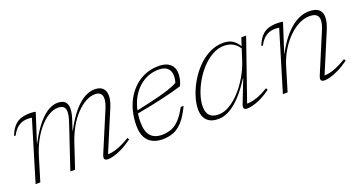

<svg xmlns="http://www.w3.org/2000/svg" viewBox="-37 -942 2599 1394"><g transform="rotate(-20 1263.0 -245.0)"><path d="M627 -8 616.5 -24.5Q637 -22.5 662.8 -26.2Q688.5 -30 724 -44.2Q759.5 -58.5 807 -87L814.5 -72.5Q769 -40 732 -22.2Q695 -4.5 668 2.8Q641 10 623.5 10Q601.5 10 596.2 -1.5Q591 -13 601.5 -37L729.5 -341Q738.5 -363 743 -381.2Q747.5 -399.5 747.5 -414Q747.5 -440 733.5 -453Q719.5 -466 693.5 -466Q656.5 -466 619 -445.2Q581.5 -424.5 546.2 -387Q511 -349.5 482.2 -299Q453.5 -248.5 433.5 -189L370.5 0H334L445 -331.5Q451 -349 455 -363.8Q459 -378.5 461 -391.2Q463 -404 463 -414.5Q463 -441 449.5 -453.5Q436 -466 408 -466Q372 -466 335.5 -444.8Q299 -423.5 265 -385Q231 -346.5 203.2 -294.8Q175.5 -243 157 -182L102 0H65.5L205 -462Q199 -464 190.2 -464.5Q181.5 -465 173 -465Q145 -465 122.2 -455.2Q99.5 -445.5 81.5 -426.8Q63.5 -408 49.5 -380.5L38 -382Q56.5 -430 81 -455Q105.5 -480 135.5 -489Q165.5 -498 201 -498Q208.5 -498 217 -497.5Q225.5 -497 233.5 -496Q241.5 -495 246 -493.5L174.5 -271H175.5Q208 -332.5 239.2 -376Q270.5 -419.5 300.8 -447Q331 -474.5 359.8 -487.5Q388.5 -500.5 416 -500.5Q455 -500.5 473 -482.2Q491 -464 491 -430Q491 -413.5 487.2 -394.5Q483.5 -375.5 476.5 -353L449.5 -271H451Q484 -332.5 516.5 -376.5Q549 -420.5 580.8 -447.8Q612.5 -475 643 -487.8Q673.5 -500.5 702 -500.5Q744 -500.5 764.8 -479.8Q785.5 -459 785.5 -422.5Q785.5 -403.5 780.2 -381.2Q775 -359 764 -333.5Z M1187 -476Q1146.5 -476 1109 -462Q1071.5 -448 1039.8 -421Q1008 -394 984.5 -355.8Q961 -317.5 947.8 -268.5Q934.5 -219.5 934.5 -162Q934.5 -89.5 964.2 -55.8Q994 -22 1050.5 -22Q1090 -22 1123 -34.2Q1156 -46.5 1186.2 -77.8Q1216.5 -109 1247.5 -166.5H1269.5Q1235.5 -94 1200.2 -55.8Q1165 -17.5 1126.8 -3.8Q1088.5 10 1044.5 10Q1002.5 10 969 -6.2Q935.5 -22.5 916.8 -57Q898 -91.5 898 -147Q898 -210 912.5 -264Q927 -318 954 -361.5Q981 -405 1018 -436.2Q1055 -467.5 1100 -484Q1145 -500.5 1196 -500.5Q1235.5 -500.5 1261.8 -488.5Q1288 -476.5 1301.5 -453.8Q1315 -431 1315 -399Q1315 -379 1310 -356.2Q1305 -333.5 1294 -309.5Q1259.5 -298.5 1220.8 -288.5Q1182 -278.5 1138.8 -268.5Q1095.5 -258.5 1045 -248.2Q994.5 -238 935.5 -227L935 -248Q996.5 -261 1044.2 -272Q1092 -283 1128.2 -292.5Q1164.5 -302 1191.2 -310.8Q1218 -319.5 1237.2 -327.5Q1256.5 -335.5 1270.5 -344Q1281 -379 1277.8 -409Q1274.5 -439 1253 -457.5Q1231.5 -476 1187 -476Z M1678.5 -37 1746 -209.5H1744.5Q1708 -152 1672.8 -110.5Q1637.5 -69 1604 -42.2Q1570.5 -15.5 1538.5 -2.8Q1506.5 10 1476 10Q1435 10 1409.2 -4.8Q1383.5 -19.5 1371.2 -45.5Q1359 -71.5 1359 -105Q1359 -150.5 1375.8 -203.8Q1392.5 -257 1422.8 -309Q1453 -361 1494.8 -404Q1536.5 -447 1587.2 -472.8Q1638 -498.5 1695 -498.5Q1746 -498.5 1777 -472.8Q1808 -447 1826.5 -404.5L1819 -396Q1799 -435.5 1768 -455.8Q1737 -476 1693.5 -476Q1646.5 -476 1603 -451.8Q1559.5 -427.5 1522.2 -387.8Q1485 -348 1457.2 -300Q1429.5 -252 1413.8 -203.5Q1398 -155 1398 -114Q1398 -66.5 1420 -43.5Q1442 -20.5 1488.5 -20.5Q1532 -20.5 1576.2 -47.5Q1620.5 -74.5 1660.2 -118.8Q1700 -163 1731.2 -217Q1762.5 -271 1780 -325L1811 -421.5L1833.5 -490.5H1870.5L1703 -8L1692.5 -24.5Q1712 -22.5 1737 -25.8Q1762 -29 1796 -41.8Q1830 -54.5 1875.5 -82L1883 -67.5Q1818 -21 1771.2 -5.5Q1724.5 10 1699.5 10Q1677.5 10 1673 -1.2Q1668.5 -12.5 1678.5 -37Z M1960 -380.5 1948.5 -382Q1967 -430 1991.5 -455Q2016 -480 2046 -489Q2076 -498 2111.5 -498Q2119 -498 2127.5 -497.5Q2136 -497 2143.8 -496Q2151.5 -495 2156.5 -493.5L2085 -271H2086.5Q2120 -334 2154.8 -377.8Q2189.5 -421.5 2224.5 -448.8Q2259.5 -476 2293 -488.2Q2326.5 -500.5 2357 -500.5Q2409.5 -500.5 2433.2 -479.5Q2457 -458.5 2457 -420.5Q2457 -400.5 2450.8 -375.8Q2444.5 -351 2432.5 -323L2300 -8L2289.5 -24.5Q2310 -22.5 2335.8 -26.2Q2361.5 -30 2397 -44.2Q2432.5 -58.5 2480 -87L2487.5 -72.5Q2442 -40 2405 -22.2Q2368 -4.5 2341 2.8Q2314 10 2296.5 10Q2275 10 2269.5 -1.5Q2264 -13 2274.5 -37L2398.5 -332Q2409 -356.5 2414.2 -376.2Q2419.5 -396 2419.5 -411.5Q2419.5 -439 2402.5 -452.5Q2385.5 -466 2350.5 -466Q2309.5 -466 2267.2 -444.8Q2225 -423.5 2186.5 -385Q2148 -346.5 2117 -294.8Q2086 -243 2067.5 -182L2012.5 0H1976L2115.5 -462Q2109.5 -464 2100.8 -464.5Q2092 -465 2083.5 -465Q2055.5 -465 2032.8 -455.2Q2010 -445.5 1992 -426.8Q1974 -408 1960 -380.5Z"/></g></svg>

Font: Newsreader 9pt ExtraLight
Style: Italic
Weight: 250
Italic angle: -17°
Designer: Hugues Gentile
Foundry: Production Type
Version: Version 1.003